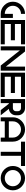

<svg xmlns="http://www.w3.org/2000/svg" viewBox="2382 -3126 743 5548"><g transform="rotate(90 2754.0 -351.5)"><path d="M380.9 0Q235.4 0 132.3 -103Q29.3 -206.1 29.3 -351.6Q29.3 -497.1 132.3 -600.1Q235.4 -703.1 380.9 -703.1V-585.9Q283.7 -585.9 215.1 -517.3Q146.5 -448.7 146.5 -351.6Q146.5 -254.4 215.1 -185.8Q283.7 -117.2 380.9 -117.2V-351.6H498V0Z M1259.8 -703.1V-585.9H673.8V-410.2H1142.6V-293H673.8V-117.2H1259.8V0H556.6V-703.1Z M1435.5 -554.7V0H1318.4V-703.1H1467.3L1904.3 -148.4V-703.1H2021.5V0H1872.6Z M2783.2 -703.1V-585.9H2197.3V-410.2H2666V-293H2197.3V-117.2H2783.2V0H2080.1V-703.1Z M3105.5 -703.1Q3190.4 -703.1 3250.5 -643.1Q3310.5 -583 3310.5 -498V-439.5Q3310.5 -354.5 3250.5 -294.4Q3197.3 -241.2 3125 -235.4L3310.5 0H3161.6L2976.6 -234.4H2959V0H2841.8V-703.1ZM3193.4 -498Q3193.4 -534.7 3167.7 -560.3Q3142.1 -585.9 3105.5 -585.9H2959V-351.6H3105.5Q3142.1 -351.6 3167.7 -377.2Q3193.4 -402.8 3193.4 -439.5Z M3369.1 -351.6Q3369.1 -497.1 3472.2 -600.1Q3575.2 -703.1 3720.7 -703.1Q3866.2 -703.1 3969.2 -600.1Q4072.3 -497.1 4072.3 -351.6V0H3955.1V-117.2H3486.3V0H3369.1ZM3955.1 -234.4V-351.6Q3955.1 -448.7 3886.5 -517.3Q3817.9 -585.9 3720.7 -585.9Q3623.5 -585.9 3554.9 -517.3Q3486.3 -448.7 3486.3 -351.6V-234.4Z M4775.4 -703.1V-585.9H4482.4V0H4365.2V-585.9H4072.3V-703.1Z M5127 0Q4981.4 0 4878.4 -103Q4775.4 -206.1 4775.4 -351.6Q4775.4 -497.1 4878.4 -600.1Q4981.4 -703.1 5127 -703.1Q5272.5 -703.1 5375.5 -600.1Q5478.5 -497.1 5478.5 -351.6Q5478.5 -206.1 5375.5 -103Q5272.5 0 5127 0ZM5127 -117.2Q5224.1 -117.2 5292.7 -185.8Q5361.3 -254.4 5361.3 -351.6Q5361.3 -448.7 5292.7 -517.3Q5224.1 -585.9 5127 -585.9Q5029.8 -585.9 4961.2 -517.3Q4892.6 -448.7 4892.6 -351.6Q4892.6 -254.4 4961.2 -185.8Q5029.8 -117.2 5127 -117.2Z"/></g></svg>

Font: Gerhaus
Style: Regular
Weight: 400
Designer: GGBotNet
Foundry: GGBotNet
Version: 1.01